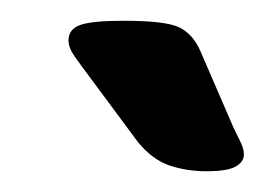

<svg xmlns="http://www.w3.org/2000/svg" viewBox="-20 -738 255 185"><path d="M179 -573Q160 -573 143.5 -578.5Q127 -584 113 -601L67 -663Q58 -675 52 -683.5Q46 -692 46 -699Q46 -710 57.5 -714Q69 -718 99 -718Q140 -718 153 -711.5Q166 -705 173 -689L205 -615Q210 -605 212.5 -599.5Q215 -594 215 -589Q215 -582 207 -577.5Q199 -573 179 -573Z"/></svg>

Font: Asap Expanded Expanded SemiBold
Style: Italic
Weight: 600
Width: 7
Italic angle: -6°
Designer: Pablo Cosgaya
Foundry: Omnibus-Type
Version: Version 3.001; ttfautohint (v1.8.4.7-5d5b)